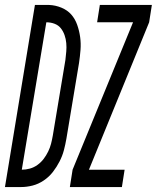

<svg xmlns="http://www.w3.org/2000/svg" viewBox="-62 -755 633 775"><path d="M-42 0 79 -735H136Q162 -734 186 -724Q210 -714 225.5 -696.5Q241 -679 249.5 -655Q258 -631 261.5 -605.5Q265 -580 263 -554Q261 -528 257 -501L206 -195Q202 -172 196 -149Q190 -126 178.5 -103.5Q167 -81 151.5 -61Q136 -41 114.5 -26.5Q93 -12 69.5 -6Q46 0 23 0ZM26 -70Q42 -70 58.5 -74.5Q75 -79 89.5 -89.5Q104 -100 114.5 -114Q125 -128 132.5 -143.5Q140 -159 144 -174.5Q148 -190 151 -207L202 -513Q204 -530 205.5 -547Q207 -564 205.5 -581Q204 -598 198.5 -613.5Q193 -629 183.5 -641Q174 -653 158.5 -659Q143 -665 125 -665ZM220 0 231 -70 475 -665H330L341 -735H551L540 -665L297 -70H441L430 0Z"/></svg>

Font: Iosevka Fixed
Style: Italic
Weight: 400
Italic angle: -9°
Monospace: yes
Designer: Belleve Invis
Foundry: Belleve Invis
Version: Version 33.2.4